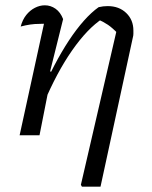

<svg xmlns="http://www.w3.org/2000/svg" viewBox="-20 -510 573 724"><path d="M285 187 422 -405 426 -382Q404 -405 387 -416.5Q370 -428 347 -438L367 -440Q310 -403 252 -320Q194 -237 144 -118L132 -150Q157 -210 184.5 -262.5Q212 -315 240 -357.5Q268 -400 296.5 -432Q325 -464 352 -483Q361 -485 369 -486Q377 -487 386 -487Q429 -487 456 -461Q483 -435 483 -395Q483 -389 483 -382.5Q483 -376 481 -369L359 194H289ZM54 0 154 -458 165 -421Q157 -421 148.5 -420.5Q140 -420 130 -420Q111 -420 94 -417.5Q77 -415 58 -410Q65 -436 79 -453.5Q93 -471 111.5 -480.5Q130 -490 149 -490Q171 -490 189.5 -477Q208 -464 218 -438L169 -241L176 -238L129 0Z"/></svg>

Font: Piazzolla 24pt
Style: Italic
Weight: 400
Italic angle: -11.3°
Designer: Juan Pablo del Peral
Foundry: Huerta Tipografica
Version: Version 2.005